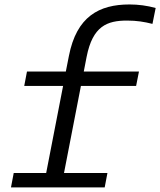

<svg xmlns="http://www.w3.org/2000/svg" viewBox="-20 -820 701 840"><path d="M647 -715.5 661 -785C623.5 -795.5 585 -800.5 546.5 -800.5C413.5 -800.5 315 -747.5 281.5 -575.5L268 -507H98L86 -444H256L182 -63H40L28 0H438L450 -63H260L334 -444H575.5L588 -507H346.5L359 -571.5C385.5 -706 448.5 -730 536 -730C578.5 -730 611.5 -724.5 647 -715.5Z"/></svg>

Font: Monaspace Neon Light
Style: Italic
Weight: 300
Italic angle: -11°
Designer: Riley Cran & the Lettermatic Team
Foundry: Lettermatic
Version: Version 1.200 (Monaspace Neon)